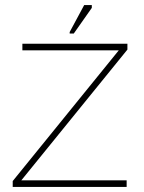

<svg xmlns="http://www.w3.org/2000/svg" viewBox="-20 -735 565 755"><path d="M30 0V-23L447 -537H68V-563H481V-540L64 -26H478V0ZM270 -603H254V-609L311 -715H341V-704Z"/></svg>

Font: Darker Grotesque Light
Style: Regular
Weight: 300
Designer: Gabriel Lam
Foundry: TypeRant
Version: Version 1.000;gftools[0.9.28]